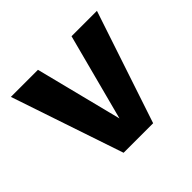

<svg xmlns="http://www.w3.org/2000/svg" viewBox="-131 -711 877 877"><g transform="rotate(-45 307.5 -272.5)"><path d="M585.6 -544.6 404.1 0H213.3L29.7 -544.6H204.6L310.8 -124.1L421.5 -544.6Z"/></g></svg>

Font: Fira Code
Style: Bold
Weight: 700
Monospace: yes
Designer: Carrois Corporate, Edenspiekermann AG, Nikita Prokopov
Foundry: Carrois Corporate, Edenspiekermann AG, Nikita Prokopov
Version: Version 6.000; ttfautohint (v1.8.2) -l 8 -r 50 -G 200 -x 14 